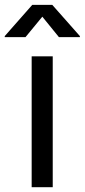

<svg xmlns="http://www.w3.org/2000/svg" viewBox="-55 -781 353 801"><path d="M77.1 0V-545.9H165V0ZM51.3 -626H-35.2V-630.4L79.6 -760.7H163.1L278.3 -630.4V-626H190.9L121.6 -711.4Z"/></svg>

Font: Inter Variable
Style: Regular
Weight: 400
Designer: Rasmus Andersson
Foundry: rsms
Version: Version 4.001;git-9221beed3